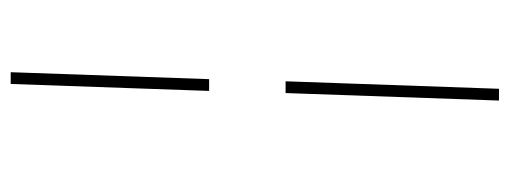

<svg xmlns="http://www.w3.org/2000/svg" viewBox="-317 -526 953 359"><g transform="rotate(-90 159.5 -346.5)"><path d="M169 -432 182 -803H204L191 -432ZM151 110 165 -289H187L173 110Z"/></g></svg>

Font: Literata 72pt
Style: Italic
Weight: 400
Italic angle: -2°
Designer: Latin by Veronika Burian and Jose Scaglione. Greek by Irene Vlachou. Cyrillic by Vera Evstafieva
Foundry: TypeTogether
Version: Version 3.002